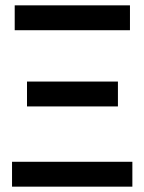

<svg xmlns="http://www.w3.org/2000/svg" viewBox="-20 -714 540 718"><path d="M35 -694H466V-601H35ZM81 -409H421V-316H81ZM25 -109H475V-16H25Z"/></svg>

Font: D2Coding
Style: Bold
Weight: 700
Monospace: yes
Designer: Yong-Rak Park; Jeong-Hwan Yoon; Sang-Min Lee;
Foundry: NHN Corporation
Version: Version 1.3.2; Build 20180524